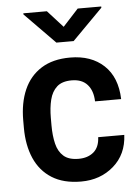

<svg xmlns="http://www.w3.org/2000/svg" viewBox="-54 -792 617 845"><g transform="rotate(-5 254.5 -370.0)"><path d="M252.9 -675.3 321.3 -750H425.3V-744.6L291 -608.9H214.8L81.1 -745.1V-750H185.1ZM361.8 -178.2H477.1Q473.1 -92.3 414.3 -41.3Q355.5 9.8 270.5 9.8Q192.9 9.8 141.6 -22.5Q90.3 -54.7 64.9 -112.8Q39.6 -170.9 39.6 -247.6V-280.8Q39.6 -357.9 64.9 -415.8Q90.3 -473.6 141.4 -505.9Q192.4 -538.1 269 -538.1Q361.8 -538.1 418 -485.6Q474.1 -433.1 477.1 -336.4H361.8Q360.4 -383.8 336.4 -410.6Q312.5 -437.5 267.1 -437.5Q224.6 -437.5 201.9 -417Q179.2 -396.5 170.4 -361.1Q161.6 -325.7 161.6 -280.8V-247.6Q161.6 -202.1 170.2 -166.7Q178.7 -131.3 201.7 -111.1Q224.6 -90.8 268.1 -90.8Q308.6 -90.8 334.2 -112.3Q359.9 -133.8 361.8 -178.2Z"/></g></svg>

Font: Robert Sans
Style: Bold
Weight: 700
Designer: Christian Robertson (extended by Adam Twardoch)
Foundry: Google
Version: Version 12.135;April 2, 2019;FontCreator 11.5.0.2425 64-bit;